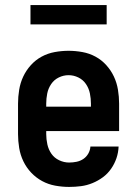

<svg xmlns="http://www.w3.org/2000/svg" viewBox="-20 -728 540 756"><path d="M252 8Q225 8 197.5 3Q170 -2 146 -15Q122 -28 103 -48Q84 -68 72 -93Q60 -118 55.5 -145.5Q51 -173 51 -200V-320Q51 -347 55.5 -374.5Q60 -402 71.5 -426.5Q83 -451 101.5 -471.5Q120 -492 144 -505Q168 -518 195.5 -523Q223 -528 250 -528Q277 -528 304.5 -523Q332 -518 356 -505Q380 -492 398.5 -471.5Q417 -451 428.5 -426.5Q440 -402 444.5 -374.5Q449 -347 449 -320V-212H162V-200Q162 -180 166.5 -159.5Q171 -139 182.5 -122.5Q194 -106 213 -97Q232 -88 252 -88Q267 -88 281.5 -91Q296 -94 308 -102Q320 -110 327.5 -123Q335 -136 336 -151H447Q446 -127 438.5 -105Q431 -83 417.5 -63.5Q404 -44 385 -30Q366 -16 344 -7Q322 2 299 5Q276 8 252 8ZM162 -308H338V-320Q338 -340 334 -360Q330 -380 318.5 -397Q307 -414 288.5 -423Q270 -432 250 -432Q230 -432 211.5 -423Q193 -414 181.5 -397Q170 -380 166 -360Q162 -340 162 -320ZM100 -632V-708H400V-632Z"/></svg>

Font: Iosevka SS18
Style: Bold
Weight: 700
Monospace: yes
Designer: Belleve Invis
Foundry: Belleve Invis
Version: Version 25.1.1; ttfautohint (v1.8.4)